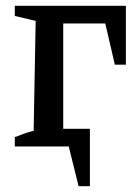

<svg xmlns="http://www.w3.org/2000/svg" viewBox="-20 -505 475 662"><path d="M414 -485V-282H376L343 -424H198V-61H290V137H251L217 0H31V-32Q46 -38 61 -43.5Q76 -49 96 -54L103 -433L31 -450V-485Z"/></svg>

Font: Piazzolla Medium
Style: Regular
Weight: 500
Designer: Juan Pablo del Peral
Foundry: Huerta Tipografica
Version: Version 1.330